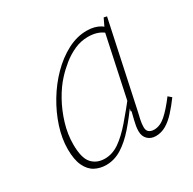

<svg xmlns="http://www.w3.org/2000/svg" viewBox="-122 -637 782 776"><g transform="rotate(-30 269.0 -249.0)"><path d="M164 12Q135 12 111.5 -0.5Q88 -13 74 -42.5Q60 -72 60 -121Q60 -170 77 -222.5Q94 -275 123.5 -324Q153 -373 191.5 -412Q230 -451 274.5 -474.5Q319 -498 365 -498Q384 -498 399.5 -494Q415 -490 427 -482.5Q439 -475 447 -464L443 -439Q425 -458 404.5 -466Q384 -474 357 -474Q324 -474 294 -460.5Q264 -447 238.5 -426.5Q213 -406 192 -383Q165 -354 141.5 -312Q118 -270 103.5 -222Q89 -174 89 -127Q89 -63 111.5 -38Q134 -13 172 -13Q207 -13 239 -35Q271 -57 306.5 -98Q342 -139 386 -195L389 -159H374Q339 -109 305 -70Q271 -31 236.5 -9.5Q202 12 164 12ZM396 11Q373 11 358.5 -3Q344 -17 344 -41Q344 -53 346 -65Q348 -77 351.5 -91Q355 -105 360 -125L357 -127L429 -465L431 -466L452 -510L466 -507L382 -114Q378 -97 374 -79Q370 -61 370 -45Q370 -29 379 -22Q388 -15 403 -15Q430 -15 456 -37.5Q482 -60 516 -105L531 -92Q509 -62 487.5 -38.5Q466 -15 443.5 -2Q421 11 396 11Z"/></g></svg>

Font: Source Serif 4 ExtraLight
Style: Italic
Weight: 250
Italic angle: -12°
Designer: Frank Grießhammer
Foundry: Adobe Systems Incorporated
Version: Version 4.004;hotconv 1.0.116;makeotfexe 2.5.65601